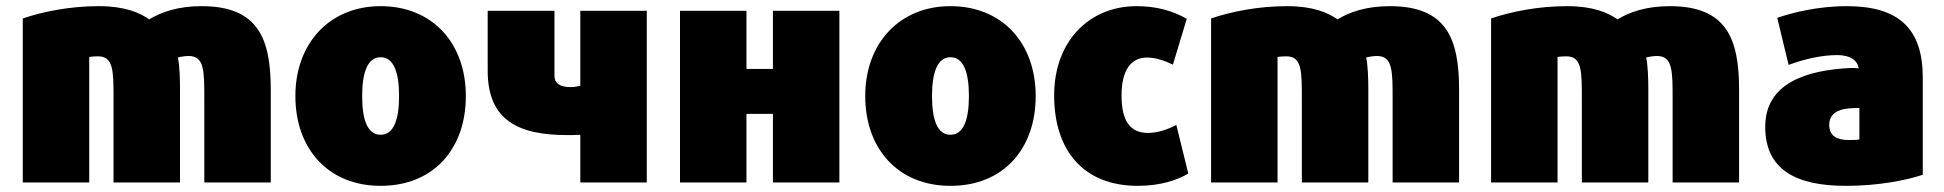

<svg xmlns="http://www.w3.org/2000/svg" viewBox="-20 -578 6319 624"><path d="M270 15V-393C279 -394 288 -395 298 -395C349 -395 349 -349 349 -254V15H565V-292C565 -317 564 -366 558 -391C569 -394 582 -396 593 -396C644 -396 644 -349 644 -256V15H860V-286C860 -450 821 -558 635 -558C559 -558 504 -539 465 -515C434 -537 385 -558 301 -558C210 -558 121 -541 54 -518V15Z M1217 26C1388 26 1494 -93 1494 -266C1494 -438 1385 -558 1217 -558C1052 -558 940 -438 940 -266C940 -93 1048 26 1217 26ZM1217 -392C1259 -392 1277 -344 1277 -266C1277 -188 1259 -140 1217 -140C1175 -140 1157 -187 1157 -266C1157 -343 1175 -392 1217 -392Z M1565 -543V-348C1565 -189 1662 -139 1823 -139C1835 -139 1850 -139 1866 -140V15H2082V-543H1866V-299C1851 -296 1846 -295 1833 -295C1798 -295 1782 -309 1782 -331V-543Z M2406 15V-208H2492V15H2708V-543H2492V-354H2406V-543H2190V15Z M3069 26C3240 26 3346 -93 3346 -266C3346 -438 3237 -558 3069 -558C2904 -558 2792 -438 2792 -266C2792 -93 2900 26 3069 26ZM3069 -392C3111 -392 3129 -344 3129 -266C3129 -188 3111 -140 3069 -140C3027 -140 3009 -187 3009 -266C3009 -343 3027 -392 3069 -392Z M3678 26C3750 26 3805 8 3842 -14L3803 -172C3769 -154 3737 -146 3711 -146C3652 -146 3625 -186 3625 -268C3625 -349 3655 -391 3708 -391C3736 -391 3765 -381 3792 -368L3837 -517C3791 -543 3738 -558 3674 -558C3520 -558 3406 -444 3406 -268C3406 -88 3502 26 3678 26Z M4132 15V-393C4141 -394 4150 -395 4160 -395C4211 -395 4211 -349 4211 -254V15H4427V-292C4427 -317 4426 -366 4420 -391C4431 -394 4444 -396 4455 -396C4506 -396 4506 -349 4506 -256V15H4722V-286C4722 -450 4683 -558 4497 -558C4421 -558 4366 -539 4327 -515C4296 -537 4247 -558 4163 -558C4072 -558 3983 -541 3916 -518V15Z M5042 15V-393C5051 -394 5060 -395 5070 -395C5121 -395 5121 -349 5121 -254V15H5337V-292C5337 -317 5336 -366 5330 -391C5341 -394 5354 -396 5365 -396C5416 -396 5416 -349 5416 -256V15H5632V-286C5632 -450 5593 -558 5407 -558C5331 -558 5276 -539 5237 -515C5206 -537 5157 -558 5073 -558C4982 -558 4893 -541 4826 -518V15Z M5717 -166C5717 -27 5816 26 5979 26C6088 26 6178 7 6229 -10V-326C6229 -485 6151 -558 5982 -558C5887 -558 5802 -536 5756 -520L5793 -367C5840 -385 5900 -399 5951 -399C5994 -399 6017 -381 6021 -356C6013 -357 6004 -357 5994 -357C5849 -350 5717 -307 5717 -166ZM6023 -227V-125C6012 -123 6009 -123 5988 -123C5949 -123 5925 -137 5925 -172C5925 -225 5983 -227 6023 -227Z"/></svg>

Font: Repo ExtraBlack
Style: Regular
Weight: 400
Designer: Stefan Peev
Foundry: Context Ltd
Version: Version 001.502